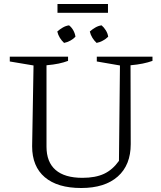

<svg xmlns="http://www.w3.org/2000/svg" viewBox="-20 -933 807 962"><path d="M387 9Q268 9 204.5 -45Q141 -99 141 -200L148 -605L29 -625V-649H321V-628Q300 -620 274 -614.5Q248 -609 213 -606V-198Q213 -121 258.5 -81.5Q304 -42 393 -42Q458 -42 501 -62Q544 -82 576 -127L581 -605L465 -625V-649H744V-628Q722 -620 695 -614.5Q668 -609 634 -606L635 -211Q635 -106 570 -48.5Q505 9 387 9ZM326 -806Q339 -796 347.5 -780.5Q356 -765 358 -749Q348 -738 332.5 -729.5Q317 -721 301 -718Q289 -729 280 -743.5Q271 -758 267 -775Q279 -786 294.5 -795Q310 -804 326 -806ZM489 -806Q501 -796 510.5 -780.5Q520 -765 522 -749Q511 -738 495.5 -729.5Q480 -721 464 -718Q452 -729 443 -743.5Q434 -758 430 -775Q442 -786 457.5 -795Q473 -804 489 -806ZM268 -869V-913H521V-869Z"/></svg>

Font: Piazzolla 24pt Light
Style: Regular
Weight: 300
Designer: Juan Pablo del Peral
Foundry: Huerta Tipografica
Version: Version 2.005